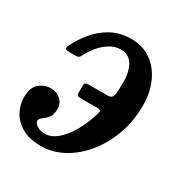

<svg xmlns="http://www.w3.org/2000/svg" viewBox="-144 -634 722 753"><g transform="rotate(30 217.0 -257.0)"><path d="M-12 -119Q-12 -165.5 11 -184.2Q34 -203 62.5 -203Q86 -203 105.5 -188.2Q125 -173.5 125 -143Q124.5 -117 113.2 -104Q102 -91 90.8 -83.5Q79.5 -76 79 -65.5Q79 -56.5 93.2 -46.5Q107.5 -36.5 130.5 -36.5Q158.5 -36.5 185 -59Q211.5 -81.5 233.8 -120Q256 -158.5 270.5 -206Q274.5 -218.5 272.2 -223Q270 -227.5 253 -227.5H184.5Q172 -227.5 168.2 -230.8Q164.5 -234 164.5 -246V-273Q164.5 -284 168.5 -286.8Q172.5 -289.5 182.5 -289.5H269Q287 -289.5 291.5 -303Q296 -316.5 296 -361.5Q296.5 -412 278.8 -442Q261 -472 224.5 -472Q196.5 -472 172.8 -456.5Q149 -441 131 -418.5Q113 -396 103 -374.5Q99.5 -367.5 95.2 -364.8Q91 -362 79 -362H56Q41 -362 36.5 -365.2Q32 -368.5 36.5 -379Q52.5 -413.5 79.8 -448Q107 -482.5 147 -505.5Q187 -528.5 241 -528.5Q291.5 -528.5 329 -502Q366.5 -475.5 387.5 -429.5Q408.5 -383.5 408.5 -324.5Q408.5 -253.5 386.2 -192.2Q364 -131 326 -84.8Q288 -38.5 240 -12.8Q192 13 140.5 13Q87 13 53.2 -7Q19.5 -27 3.8 -57.2Q-12 -87.5 -12 -119Z"/></g></svg>

Font: Besley* Narrow Medium
Style: Italic
Weight: 500
Width: 4
Italic angle: -13°
Designer: Owen Earl
Foundry: indestructible type*
Version: Version 3.000; ttfautohint (v1.8.3)